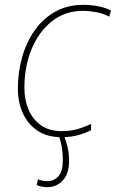

<svg xmlns="http://www.w3.org/2000/svg" viewBox="-20 -558 480 795"><path d="M234 10Q176 10 136 -16.5Q96 -43 75 -88.5Q54 -134 54 -191Q54 -260 72 -322.5Q90 -385 124.5 -433.5Q159 -482 209.5 -510Q260 -538 324 -538Q356 -538 387 -532Q418 -526 440 -514L432 -489Q409 -502 379 -507.5Q349 -513 323 -513Q249 -513 194.5 -469.5Q140 -426 110.5 -354Q81 -282 81 -194Q81 -144 98.5 -103.5Q116 -63 150 -39Q184 -15 236 -15Q270 -15 299 -23Q328 -31 357 -45V-19Q334 -7 304 1.5Q274 10 234 10ZM176 217Q160 217 149 214Q138 211 132 208L137 184Q143 187 153 189.5Q163 192 177 192Q204 192 222 171.5Q240 151 240 107Q240 70 234.5 43.5Q229 17 222 0H244Q250 16 258 44Q266 72 266 109Q266 160 240.5 188.5Q215 217 176 217Z"/></svg>

Font: Noto Sans Disp Thin
Style: Italic
Weight: 100
Italic angle: -12°
Designer: Monotype Design Team
Foundry: Monotype Imaging Inc.
Version: Version 2.000;GOOG;noto-source:20170915:90ef993387c0